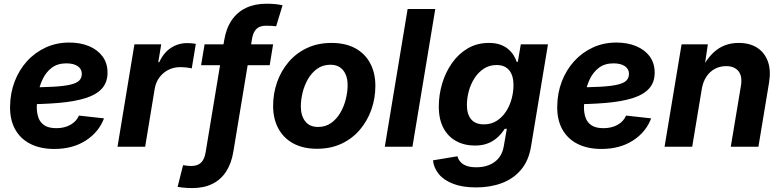

<svg xmlns="http://www.w3.org/2000/svg" viewBox="-20 -775 4131 1014"><path d="M266.6 11.7Q193.8 11.7 140.9 -14.9Q87.9 -41.5 59.8 -92.3Q31.7 -143.1 33.2 -214.8Q34.2 -283.7 57.4 -344.5Q80.6 -405.3 122.3 -451.4Q164.1 -497.6 220.9 -523.9Q277.8 -550.3 345.7 -550.3Q403.8 -550.3 449.5 -531.5Q495.1 -512.7 521.5 -477.1Q547.9 -441.4 547.9 -391.6Q547.9 -339.8 518.1 -307.1Q488.3 -274.4 430.2 -256.3Q372.1 -238.3 287.1 -231.2Q202.1 -224.1 92.3 -224.1L107.4 -313.5Q201.2 -313.5 260.7 -316.9Q320.3 -320.3 353.3 -328.4Q386.2 -336.4 399.2 -350.3Q412.1 -364.3 412.1 -385.3Q412.1 -410.6 390.4 -425.5Q368.7 -440.4 330.6 -440.4Q283.7 -440.4 253.2 -417Q222.7 -393.6 205.6 -357.7Q188.5 -321.8 181.6 -282.7Q174.8 -243.7 174.3 -211.9Q173.8 -179.7 182.9 -153.8Q191.9 -127.9 214.6 -113Q237.3 -98.1 277.3 -98.1Q320.3 -98.1 351.8 -115.7Q383.3 -133.3 397 -164.6L529.3 -149.9Q502 -77.1 432.9 -32.7Q363.8 11.7 266.6 11.7Z M600.6 0 689.9 -541H831.5L815.9 -446.8H821.3Q843.8 -496.6 882.6 -522Q921.4 -547.4 968.3 -547.4Q979.5 -547.4 991.9 -546.4Q1004.4 -545.4 1014.2 -543.5L992.7 -413.6Q982.9 -416.5 964.8 -418.5Q946.8 -420.4 930.7 -420.4Q897.5 -420.4 869.1 -406Q840.8 -391.6 821.8 -366Q802.7 -340.3 796.9 -305.7L746.6 0Z M1422.4 -541 1404.3 -430.7H1042L1060.5 -541ZM995.6 218.3Q981.9 218.3 968 217.5Q954.1 216.8 941.7 215.3Q929.2 213.9 918 211.9L946.8 97.2Q956.1 99.1 968.5 100.3Q981 101.6 989.7 101.6Q1022.9 101.6 1041.3 84.5Q1059.6 67.4 1065.9 29.8L1163.6 -560.1Q1173.8 -624 1203.1 -667.5Q1232.4 -710.9 1279.1 -733.2Q1325.7 -755.4 1387.7 -755.4Q1411.6 -755.4 1432.1 -753.4Q1452.6 -751.5 1472.2 -747.1L1438.5 -636.2Q1428.2 -637.7 1414.3 -638.4Q1400.4 -639.2 1384.3 -639.2Q1352.1 -639.2 1334.5 -622.3Q1316.9 -605.5 1311 -569.8L1212.4 25.9Q1202.1 88.4 1174.1 131.3Q1146 174.3 1101.1 196.3Q1056.2 218.3 995.6 218.3Z M1654.3 10.7Q1581.1 10.7 1529.3 -17.3Q1477.5 -45.4 1450 -96.4Q1422.4 -147.5 1422.4 -215.8Q1422.4 -281.7 1443.6 -341.6Q1464.8 -401.4 1504.6 -448Q1544.4 -494.6 1601.6 -521.5Q1658.7 -548.3 1731 -548.3Q1803.7 -548.3 1855.5 -520.5Q1907.2 -492.7 1934.8 -441.4Q1962.4 -390.1 1962.4 -321.3Q1962.4 -255.9 1941.4 -196.3Q1920.4 -136.7 1880.6 -89.8Q1840.8 -43 1783.7 -16.1Q1726.6 10.7 1654.3 10.7ZM1659.7 -104.5Q1699.7 -104.5 1729.2 -125.7Q1758.8 -147 1778.1 -180.7Q1797.4 -214.4 1806.6 -252.7Q1815.9 -291 1815.9 -325.2Q1815.9 -357.9 1805.4 -382.1Q1794.9 -406.2 1774.9 -419.7Q1754.9 -433.1 1725.1 -433.1Q1685.1 -433.1 1655.5 -412.1Q1626 -391.1 1606.7 -357.7Q1587.4 -324.2 1578.1 -285.9Q1568.8 -247.6 1568.8 -212.9Q1568.8 -164.1 1592 -134.3Q1615.2 -104.5 1659.7 -104.5Z M2278.8 -727.5 2158.2 0H2012.2L2132.8 -727.5Z M2494.6 214.8Q2423.3 214.8 2374 196Q2324.7 177.2 2297.9 144.8Q2271 112.3 2266.6 71.8L2396 50.3Q2399.9 65.9 2410.9 79.1Q2421.9 92.3 2442.4 100.3Q2462.9 108.4 2495.6 108.4Q2554.2 108.4 2592.8 79.8Q2631.3 51.3 2640.6 -2.9L2656.7 -95.2L2645 -94.2Q2630.4 -70.8 2609.1 -50.8Q2587.9 -30.8 2558.3 -18.6Q2528.8 -6.3 2487.8 -6.3Q2432.6 -6.3 2389.4 -29.8Q2346.2 -53.2 2321.8 -99.1Q2297.4 -145 2297.4 -212.4Q2297.4 -273.9 2315.2 -333.7Q2333 -393.6 2367.2 -442.1Q2401.4 -490.7 2450.4 -519.5Q2499.5 -548.3 2562 -548.3Q2596.7 -548.3 2621.8 -539.3Q2647 -530.3 2664.6 -515.1Q2682.1 -500 2692.9 -482.4Q2703.6 -464.8 2709 -447.8L2714.8 -448.7L2730.5 -541H2874L2784.7 -2.4Q2772.5 72.8 2732.2 120.8Q2691.9 168.9 2630.6 191.9Q2569.3 214.8 2494.6 214.8ZM2535.2 -118.2Q2574.2 -118.2 2603.5 -137Q2632.8 -155.8 2652.6 -186.3Q2672.4 -216.8 2682.1 -253.4Q2691.9 -290 2691.9 -326.2Q2691.9 -375.5 2669.4 -403.6Q2647 -431.6 2602.5 -431.6Q2564.5 -431.6 2535.2 -412.4Q2505.9 -393.1 2485.8 -361.8Q2465.8 -330.6 2455.8 -293.5Q2445.8 -256.3 2445.8 -220.2Q2445.8 -171.9 2468.3 -145Q2490.7 -118.2 2535.2 -118.2Z M3156.2 11.7Q3083.5 11.7 3030.5 -14.9Q2977.5 -41.5 2949.5 -92.3Q2921.4 -143.1 2922.9 -214.8Q2923.8 -283.7 2947 -344.5Q2970.2 -405.3 3012 -451.4Q3053.7 -497.6 3110.6 -523.9Q3167.5 -550.3 3235.4 -550.3Q3293.5 -550.3 3339.1 -531.5Q3384.8 -512.7 3411.1 -477.1Q3437.5 -441.4 3437.5 -391.6Q3437.5 -339.8 3407.7 -307.1Q3377.9 -274.4 3319.8 -256.3Q3261.7 -238.3 3176.8 -231.2Q3091.8 -224.1 2981.9 -224.1L2997.1 -313.5Q3090.8 -313.5 3150.4 -316.9Q3210 -320.3 3242.9 -328.4Q3275.9 -336.4 3288.8 -350.3Q3301.8 -364.3 3301.8 -385.3Q3301.8 -410.6 3280 -425.5Q3258.3 -440.4 3220.2 -440.4Q3173.3 -440.4 3142.8 -417Q3112.3 -393.6 3095.2 -357.7Q3078.1 -321.8 3071.3 -282.7Q3064.5 -243.7 3064 -211.9Q3063.5 -179.7 3072.5 -153.8Q3081.5 -127.9 3104.2 -113Q3127 -98.1 3167 -98.1Q3210 -98.1 3241.5 -115.7Q3272.9 -133.3 3286.6 -164.6L3418.9 -149.9Q3391.6 -77.1 3322.5 -32.7Q3253.4 11.7 3156.2 11.7Z M3686.5 -306.2 3635.7 0H3489.7L3579.6 -541H3718.3L3698.2 -404.8L3685.5 -409.7Q3718.8 -477.5 3766.8 -512.9Q3814.9 -548.3 3881.3 -548.3Q3939.9 -548.3 3979.5 -522.5Q4019 -496.6 4035.6 -449.7Q4052.2 -402.8 4041.5 -338.4L3985.4 0H3839.4L3893.1 -322.3Q3901.4 -373.5 3879.6 -399.7Q3857.9 -425.8 3814.9 -425.8Q3782.2 -425.8 3755.4 -411.4Q3728.5 -397 3710.7 -370.1Q3692.9 -343.3 3686.5 -306.2Z"/></svg>

Font: Inter 17pt
Style: Bold Italic
Weight: 700
Italic angle: -9.3988°
Version: Version 4.001;git-66647c0bb